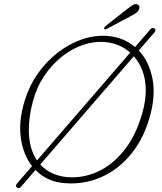

<svg xmlns="http://www.w3.org/2000/svg" viewBox="-20 -891 801 949"><path d="M64 36Q53.5 28.5 63.5 17L138.5 -70Q95 -125 83 -209.5Q71 -294 103 -396.5Q126 -470 169.2 -530.5Q212.5 -591 269 -633.8Q325.5 -676.5 388.5 -697.5Q451.5 -718.5 514 -713Q591 -706.5 647.5 -658.5L723 -746Q733.5 -758 743.5 -750Q754 -743 743.5 -731L666 -641.5Q714.5 -590 732.2 -509Q750 -428 724 -327Q694.5 -213 631 -133.5Q567.5 -54 481.2 -15.8Q395 22.5 296.5 14Q212.5 7 155.5 -51L84 32Q74.5 43 64 36ZM122.5 -245Q123 -199 133.5 -162.2Q144 -125.5 163 -98L623.5 -631Q572 -676.5 500.5 -683Q446 -688 390.2 -669Q334.5 -650 285 -610.5Q235.5 -571 198 -514.8Q160.5 -458.5 142.5 -389.5Q131.5 -349 126.8 -313Q122 -277 122.5 -245ZM313.5 -15.5Q389.5 -9.5 462.2 -42.2Q535 -75 593.5 -147.8Q652 -220.5 684 -334Q692.5 -364.5 696.5 -392.5Q700.5 -420.5 700.5 -446.5Q700 -499 684.2 -541Q668.5 -583 641.5 -613L179 -78Q204 -50 238.5 -34.5Q273 -19 313.5 -15.5ZM603 -842Q622.5 -857.5 635.5 -865.5Q648.5 -873.5 659.5 -869Q667.5 -865.5 669 -857.2Q670.5 -849 665 -840.5Q659.5 -831 648.2 -824Q637 -817 623 -809.5L506.5 -747.5Q498.5 -743.5 495 -749Q493.5 -752 496.2 -755.8Q499 -759.5 502 -762.5Z"/></svg>

Font: Fraunces 9pt S100 Thin
Style: Italic
Weight: 100
Italic angle: -16°
Version: Version 1.000; ttfautohint (v1.8.3)